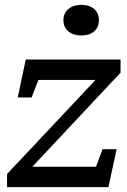

<svg xmlns="http://www.w3.org/2000/svg" viewBox="-20 -770 523 790"><path d="M373 -441 9 -54V0H426L460 -156H402L375 -84H113L476 -471V-525H86L53 -369H110L138 -441ZM241 -687C241 -667.7 247.8 -652.3 261.5 -641C275.2 -629.7 292.7 -624 314 -624C336.7 -624 354.5 -629.7 367.5 -641C380.5 -652.3 387 -667.7 387 -687C387 -706.3 380.5 -721.7 367.5 -733C354.5 -744.3 336.7 -750 314 -750C292.7 -750 275.2 -744.3 261.5 -733C247.8 -721.7 241 -706.3 241 -687Z"/></svg>

Font: PT Serif Caption
Style: Italic
Weight: 400
Italic angle: -12°
Designer: A.Korolkova, O.Umpeleva, V.Yefimov
Foundry: ParaType Ltd
Version: Version 1.000W OFL